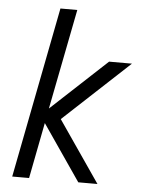

<svg xmlns="http://www.w3.org/2000/svg" viewBox="-53 -784 656 828"><g transform="rotate(5 275.0 -370.0)"><path d="M317 0 151 -242 104 0H31L175 -740H248L163 -306L404 -530H503L218 -265L400 0Z"/></g></svg>

Font: Lode
Style: Italic
Weight: 400
Italic angle: -11°
Monospace: yes
Designer: Belleve Invis
Foundry: Belleve Invis
Version: Version 29.2.0; ttfautohint (v1.8.3)